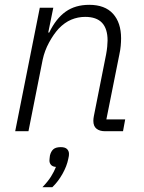

<svg xmlns="http://www.w3.org/2000/svg" viewBox="-20 -544 598 796"><path d="M98 0H43L145 -512H201L180 -409H184Q212 -467 252 -495.5Q292 -524 350 -524Q415 -524 448.5 -487Q482 -450 482 -385Q482 -371 480.5 -354Q479 -337 475 -319L421 -49H499L490 0H415Q393 0 380 -10.5Q367 -21 367 -43Q367 -48 367.5 -52Q368 -56 369 -62L420 -319Q423 -335 424.5 -350.5Q426 -366 426 -376Q426 -425 403 -449.5Q380 -474 333 -474Q303 -474 275.5 -462.5Q248 -451 223 -425Q202 -402 183.5 -368Q165 -334 157 -297ZM232 66Q250 66 258 74Q266 82 266 94Q266 98 265.5 102.5Q265 107 263 115Q257 145 239 177Q221 209 197 232H156Q179 208 191.5 188Q204 168 212 148Q198 147 191.5 139.5Q185 132 185 122Q185 119 185.5 114Q186 109 187 101Q191 84 201 75Q211 66 232 66Z"/></svg>

Font: IBM Plex Sans Light
Style: Italic
Weight: 300
Italic angle: -11.31°
Designer: Mike Abbink, Paul van der Laan, Pieter van Rosmalen
Foundry: Bold Monday
Version: Version 3.201